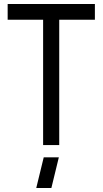

<svg xmlns="http://www.w3.org/2000/svg" viewBox="-20 -720 509 953"><path d="M160 213 197 61H272L235 213ZM194 0V-622H18V-700H451V-622H274V0Z"/></svg>

Font: Stick No Bills
Style: Regular
Weight: 400
Version: Version 2.000